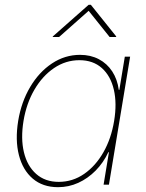

<svg xmlns="http://www.w3.org/2000/svg" viewBox="-20 -778 614 809"><path d="M224.6 10.7Q160.2 10.7 117.9 -25.4Q75.7 -61.5 59.6 -124.8Q43.5 -188 56.6 -268.6Q69.8 -348.6 107.2 -411.6Q144.5 -474.6 199 -510.7Q253.4 -546.9 317.4 -546.9Q361.8 -546.9 396.5 -528.6Q431.2 -510.3 452.9 -477.1Q474.6 -443.8 480.5 -399.4H482.9L505.9 -539.1H528.3L439 0H416.5L439 -136.7H436.5Q416 -92.8 383.1 -59.3Q350.1 -25.9 309.8 -7.6Q269.5 10.7 224.6 10.7ZM227.5 -11.7Q286.1 -11.7 334.5 -45.2Q382.8 -78.6 415.8 -136.5Q448.7 -194.3 460.9 -268.6Q473.1 -342.3 459.7 -400.1Q446.3 -458 409.2 -491.2Q372.1 -524.4 314.5 -524.4Q256.8 -524.4 207.8 -491.2Q158.7 -458 125 -400.1Q91.3 -342.3 79.1 -268.6Q66.9 -194.3 80.8 -136.5Q94.7 -78.6 132.3 -45.2Q169.9 -11.7 227.5 -11.7ZM229 -622.1H202.1L202.6 -624.5L353.5 -757.8H362.8L469.7 -624.5L469.2 -622.1H441.9L353.5 -732.4Z"/></svg>

Font: Inter 18pt Thin
Style: Italic
Weight: 250
Italic angle: -9.3988°
Version: Version 4.001;git-66647c0bb